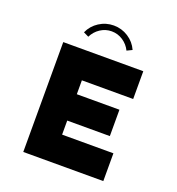

<svg xmlns="http://www.w3.org/2000/svg" viewBox="-156 -1017 1052 1143"><g transform="rotate(20 370.0 -446.0)"><path d="M120 -696H627V-520H302V-432H572V-265H302V-176H627V0H120ZM249 -777Q266 -812 298.5 -833.5Q331 -855 370 -855Q409 -855 441.5 -833.5Q474 -812 491 -777L524 -793Q504 -838 462 -865Q420 -892 370 -892Q320 -892 278 -865Q236 -838 216 -793Z"/></g></svg>

Font: Major Mono Display
Style: Regular
Weight: 400
Designer: Emre Parlak
Foundry: Emre Parlak
Version: Version 2.000; ttfautohint (v1.8) -l 8 -r 50 -G 200 -x 14 -D